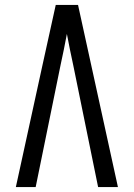

<svg xmlns="http://www.w3.org/2000/svg" viewBox="-20 -755 540 775"><path d="M44 0 151 -490 205 -735H295L456 0H376L276 -490Q269 -522 262.5 -554Q256 -586 250 -618Q244 -586 237.5 -554Q231 -522 224 -490L124 0Z"/></svg>

Font: HulyMono
Style: Regular
Weight: 400
Monospace: yes
Designer: Belleve Invis
Foundry: Belleve Invis
Version: Version 33.2.5; ttfautohint (v1.8.4)